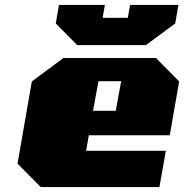

<svg xmlns="http://www.w3.org/2000/svg" viewBox="-20 -758 746 778"><path d="M293 -575 206 -663 219 -738H405L396 -686H498L507 -738H703L690 -663L571 -575ZM145 0 51 -95 109 -428 237 -523H612L706 -428L668 -210H340L329 -147H652L626 0ZM357 -309H449L471 -429H379Z"/></svg>

Font: Tomorrow ExtraBold
Style: Italic
Weight: 800
Italic angle: -10°
Designer: Tony de Marco, Monica Rizzolli
Foundry: Just in Type
Version: Version 2.002